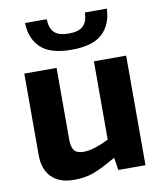

<svg xmlns="http://www.w3.org/2000/svg" viewBox="-87 -851 787 932"><g transform="rotate(-10 306.5 -385.5)"><path d="M202 10Q131 10 92.5 -29Q54 -68 54 -138V-540H213V-187Q213 -149 226.5 -132.5Q240 -116 272 -116Q299 -116 331 -126.5Q363 -137 397 -154V-540H556V0H422L413 -60H409Q374 -40 348.5 -27Q323 -14 299.5 -5.5Q276 3 253 6.5Q230 10 202 10ZM301 -614Q196 -614 149 -659Q102 -704 100 -781H207Q208 -737 229.5 -715.5Q251 -694 301 -694Q351 -694 372.5 -715.5Q394 -737 395 -781H503Q501 -704 453.5 -659Q406 -614 301 -614Z"/></g></svg>

Font: Encode Sans Narrow
Style: Bold
Weight: 700
Designer: Pablo Impallari, Andres Torresi
Foundry: Pablo Impallari, Andres Torresi
Version: Version 1.000; ttfautohint (v1.00) -l 8 -r 50 -G 200 -x 14 -